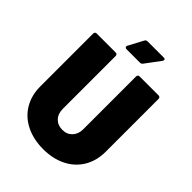

<svg xmlns="http://www.w3.org/2000/svg" viewBox="-249 -1004 1136 1136"><g transform="rotate(45 319.5 -436.0)"><path d="M46 -243V-685Q46 -692 50 -696Q54 -700 61 -700H219Q226 -700 230 -696Q234 -692 234 -685V-243Q234 -202 257.5 -177.5Q281 -153 320 -153Q358 -153 381.5 -178Q405 -203 405 -243V-685Q405 -692 409 -696Q413 -700 420 -700H578Q585 -700 589 -696Q593 -692 593 -685V-243Q593 -168 559 -111Q525 -54 463 -23Q401 8 320 8Q239 8 176.5 -23Q114 -54 80 -111Q46 -168 46 -243ZM307 -880H442Q454 -880 454 -871Q454 -867 451 -862L381 -768Q375 -759 363 -759H251Q243 -759 239.5 -764.5Q236 -770 240 -777L289 -869Q294 -880 307 -880Z"/></g></svg>

Font: Barlow Black
Style: Regular
Weight: 900
Designer: Jeremy Tribby
Foundry: Tribby Type
Version: Version 1.422